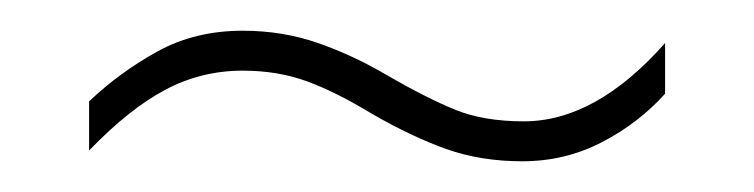

<svg xmlns="http://www.w3.org/2000/svg" viewBox="-20 -481 491 125"><path d="M222 -407Q199 -421 180 -428Q161 -435 138 -435Q111 -435 87.5 -422.5Q64 -410 38 -383V-415Q58 -434 82.5 -447.5Q107 -461 138 -461Q164 -461 187 -453Q210 -445 232 -432Q258 -417 276.5 -409.5Q295 -402 321 -402Q368 -402 413 -453V-420Q396 -401 372 -388.5Q348 -376 320 -376Q293 -376 270.5 -384Q248 -392 222 -407Z"/></svg>

Font: Noto Sans Telugu UI Condensed Thin
Style: Regular
Weight: 100
Width: 3
Designer: Jelle Bosma - Monotype Design Team
Foundry: Monotype Imaging Inc.
Version: Version 2.005; ttfautohint (v1.8.4.7-5d5b)